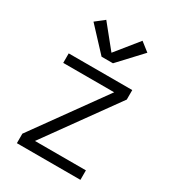

<svg xmlns="http://www.w3.org/2000/svg" viewBox="-184 -861 868 963"><g transform="rotate(30 250.0 -380.0)"><path d="M66 0V-55L361 -465H66V-520H434V-465L139 -55H434V0ZM217 -588 94 -720 145 -760 250 -630 355 -760 406 -720 283 -588Z"/></g></svg>

Font: Iosevka SS04 Light
Style: Regular
Weight: 300
Monospace: yes
Designer: Belleve Invis
Foundry: Belleve Invis
Version: Version 19.0.0; ttfautohint (v1.8.4)